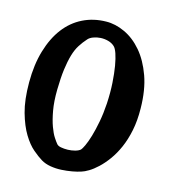

<svg xmlns="http://www.w3.org/2000/svg" viewBox="-108 -801 787 891"><g transform="rotate(15 285.5 -355.5)"><path d="M292 -714.8Q336.9 -715.8 382.8 -694.3Q428.7 -672.9 465.8 -629.4Q502.9 -585.9 526.4 -520.5Q549.8 -455.1 550.8 -367.2Q551.8 -308.6 542 -260.7Q532.2 -212.9 515.6 -175.3Q499 -137.7 478 -108.9Q457 -80.1 435.5 -60.1Q414.1 -40 394.5 -28.3Q375 -16.6 361.3 -12.7Q343.8 -6.8 319.3 -2.4Q294.9 2 268.6 3.4Q242.2 4.9 216.3 0.5Q190.4 -3.9 170.9 -15.6Q151.4 -27.3 125.5 -49.3Q99.6 -71.3 76.2 -109.9Q52.7 -148.4 36.1 -207Q19.5 -265.6 19.5 -350.6Q19.5 -435.5 39.6 -502.9Q59.6 -570.3 95.2 -617.2Q130.9 -664.1 181.2 -689Q231.4 -713.9 292 -714.8ZM154.3 -351.6Q153.3 -293.9 161.1 -251Q168.9 -208 179.7 -178.7Q190.4 -149.4 201.7 -132.3Q212.9 -115.2 218.8 -108.4Q224.6 -99.6 240.2 -96.7Q255.9 -93.8 273.4 -94.2Q291 -94.7 307.6 -99.1Q324.2 -103.5 333 -111.3Q337.9 -116.2 347.2 -135.7Q356.4 -155.3 365.7 -186.5Q375 -217.8 382.8 -259.3Q390.6 -300.8 393.6 -348.6Q396.5 -402.3 393.6 -447.8Q390.6 -493.2 384.8 -527.3Q378.9 -561.5 371.1 -584Q363.3 -606.4 354.5 -614.3Q341.8 -626 323.7 -630.9Q305.7 -635.7 287.6 -634.8Q269.5 -633.8 253.4 -627.9Q237.3 -622.1 228.5 -612.3Q210.9 -592.8 197.3 -571.3Q183.6 -549.8 174.8 -519.5Q166 -489.3 160.6 -448.7Q155.3 -408.2 154.3 -351.6Z"/></g></svg>

Font: Irish Grover
Style: Regular
Weight: 400
Designer: Squid
Foundry: Font Diner, Inc DBA Sideshow
Version: Version 1.001